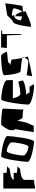

<svg xmlns="http://www.w3.org/2000/svg" viewBox="1332 -1938 630 3333"><g transform="rotate(-90 1646.5 -271.0)"><path d="M41 24 191 3V-159C191 -221 352 -235 372 -235C389 -235 410 -271 426 -280L313 -293V-348H192C207 -402 353 -415 372 -415C389 -415 410 -451 426 -460L313 -473V-528H41ZM426 -280 440 -278C436 -283 431 -283 426 -280ZM426 -460 440 -458C436 -463 431 -463 426 -460Z M504 -106C504 -44 801 6 854 6C906 6 952 -394 952 -456C952 -518 655 -566 603 -566C551 -566 504 -166 504 -106ZM613 -183C613 -234 649 -468 691 -468C733 -468 843 -428 843 -378C843 -328 809 -92 766 -92C723 -92 613 -132 613 -183Z M1019 0H1129L1184 -121L1219 -279C1219 -300 1247 -194 1271 -194C1297 -194 1393 -190 1411 -178L1429 -536C1409 -560 1183 -566 1157 -566C1129 -566 1055 -432 1055 -414V-332H1074Z M1498 -98C1498 -24 1778 6 1822 6C1894 6 1778 -72 1822 -72H1683C1755 -72 1639 -132 1683 -132C1755 -132 1912 -164 1917 -194L1893 -272C1888 -260 1745 -232 1683 -232C1649 -232 1613 -313 1609 -362H1922V-462C1917 -531 1652 -566 1595 -566C1541 -566 1498 -168 1498 -98Z M1991 -27C1991 -27 2384 -100 2333 -112C2327 -113 2320 -133 2313 -162C2300 -129 2267 -94 2253 -94C2191 -94 2008 -123 2008 -123ZM2007 -508C2007 -472 2033 -239 2075 -229C2099 -223 2259 -215 2306 -198C2293 -266 2281 -353 2281 -371C2281 -402 2157 -406 2176 -406C2212 -406 2237 -446 2237 -446L2416 -464C2416 -464 2385 -566 2339 -566C2305 -566 2007 -562 2007 -508ZM2306 -198C2309 -185 2310 -173 2313 -162C2316 -171 2319 -180 2319 -188C2319 -192 2314 -195 2306 -198Z M2480 -466H2700L2710 -215H2723V-548H2784V-566H2490Z M2849 -56C2849 -10 3117 -143 3117 -143C3117 -155 3115 -170 3112 -186C3146 -191 3182 -194 3203 -194C3224 -194 3250 -459 3256 -494L3054 -461C3050 -472 2963 -360 2934 -360C2890 -360 2849 -110 2849 -56ZM2960 -234C2960 -278 3000 -336 3023 -336C3084 -336 3019 -380 3042 -380C3102 -380 3169 -362 3169 -341C3169 -328 3143 -222 3109 -199C3095 -254 3066 -316 3040 -316C2998 -316 3046 -304 3032 -281L3028 -202C2993 -208 2960 -218 2960 -234ZM3256 -494H3257C3257 -499 3257 -499 3256 -494Z"/></g></svg>

Font: Crazy Punk
Style: Regular
Weight: 400
Version: Version 1